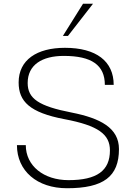

<svg xmlns="http://www.w3.org/2000/svg" viewBox="-20 -988 720 1020"><path d="M70 -217C70 -80 177 12 336 12C530 12 612 -50 612 -196C612 -309 512 -360 361 -390C186 -424 127 -464 127 -547C127 -644 204 -691 319 -691C467 -691 537 -642 537 -537H584C584 -663 491 -734 325 -734C176 -734 79 -670 79 -550C79 -449 138 -390 322 -355C503 -321 564 -274 564 -189C564 -81 495 -31 344 -31C212 -31 117 -107 117 -217ZM474 -968H421L314 -797H341Z"/></svg>

Font: Perun ExtraLight
Style: Regular
Weight: 200
Foundry: Copyright (c) Stefan Peev, Context Ltd, 2016
Version: Version 1.089